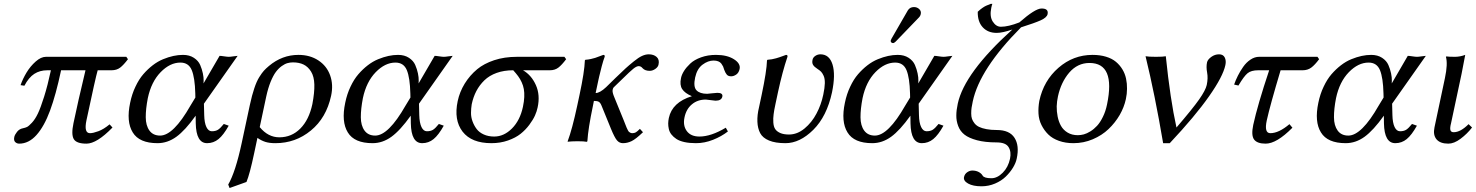

<svg xmlns="http://www.w3.org/2000/svg" viewBox="-20 -718 7503 976"><path d="M622.1 -429.2 630.4 -417Q608.4 -387.7 590.8 -374.3Q573.2 -360.8 546.9 -360.8H476.6Q465.8 -324.7 419.4 -106Q405.8 -41 437.5 -41Q453.1 -41 480.2 -51Q507.3 -61 537.1 -85.9L551.8 -69.8Q472.2 12.2 419.4 12.2Q369.1 12.2 355.2 -10.7Q341.3 -33.7 353.5 -91.8Q375.5 -197.8 414.6 -360.8H290.5Q264.2 -236.3 234.4 -155.8Q204.6 -75.2 165.3 -31.5Q126 12.2 77.6 12.2Q65.9 12.2 57.4 4.2Q48.8 -3.9 52.7 -22Q55.2 -33.2 66.7 -47.9Q78.1 -62.5 96.2 -65.9Q108.4 -68.4 117.2 -72.5Q126 -76.7 142.3 -94.2Q158.7 -111.8 172.6 -140.9Q186.5 -169.9 204.3 -226.6Q222.2 -283.2 238.8 -360.8H220.7Q182.6 -360.8 154.3 -342.5Q126 -324.2 104 -282.2L84.5 -285.2Q95.7 -317.4 115 -349.4Q134.3 -381.3 161.4 -405.3Q188.5 -429.2 213.4 -429.2Z M1016.6 -190.9 1018.1 -132.8Q1019 -93.3 1029.3 -72Q1039.6 -50.8 1056.6 -50.8Q1075.7 -50.8 1087.9 -58.3Q1100.1 -65.9 1117.7 -87.9L1142.6 -79.1Q1116.2 -31.7 1090.8 -11Q1065.4 9.8 1032.7 9.8Q977.1 9.8 975.1 -90.8L974.6 -129.9Q921.4 -55.2 876.5 -22.7Q831.5 9.8 780.8 9.8Q688 9.8 654.8 -44.9Q621.1 -99.1 641.6 -195.8Q650.9 -240.7 668.5 -277.3Q686 -314.9 708.5 -340.8Q731 -366.7 756.3 -386.2Q781.7 -405.8 809.1 -417Q836.4 -428.2 861.3 -433.6Q886.2 -439 910.2 -439Q942.9 -439 965.6 -424.1Q988.3 -409.2 997.6 -387.7Q1006.8 -366.2 1011.2 -345Q1015.6 -323.7 1015.1 -308.6L1014.6 -293.9L1096.2 -434.1Q1104 -434.1 1119.6 -431.6Q1135.3 -429.2 1143.1 -429.2Q1150.9 -429.2 1166.3 -431.6Q1181.6 -434.1 1188 -434.1ZM973.1 -222.2 972.7 -243.2Q970.7 -322.8 954.8 -361.3Q939 -399.9 897 -399.9Q844.2 -399.9 796.6 -351.1Q749 -302.2 731.4 -219.2Q720.7 -164.1 720.9 -121.8Q721.2 -79.6 739.7 -54.2Q758.3 -28.8 793.9 -28.8Q861.3 -28.8 948.2 -181.2Z M1232.9 207 1147 237.8 1140.1 220.2Q1176.8 157.2 1208.5 9.8L1250 -184.1Q1261.2 -235.8 1272.5 -268.6Q1284.2 -304.2 1297.9 -325.9Q1311.5 -347.7 1321.5 -358.6Q1331.5 -369.6 1347.2 -382.8Q1414.1 -439 1497.1 -439Q1555.7 -439 1598.4 -410.9Q1641.1 -382.8 1658.2 -335Q1675.3 -287.1 1663.1 -231Q1638.7 -118.7 1560.5 -54.7Q1482.4 9.8 1379.9 9.8Q1349.1 9.8 1328.6 3.2Q1308.1 -3.4 1288.6 -17.1L1272 61Q1249.5 167.5 1232.9 207ZM1567.9 -189Q1579.1 -248 1577.9 -288.6Q1576.7 -329.1 1561.3 -354Q1545.9 -378.9 1523.2 -389.9Q1500.5 -400.9 1469.2 -400.9Q1455.1 -400.9 1441.7 -397.2Q1428.2 -393.6 1412.1 -382.1Q1396 -370.6 1382.3 -352.3Q1368.7 -334 1355.5 -301.8Q1342.8 -270.5 1333.5 -228L1300.3 -71.8Q1342.8 -20 1399.9 -20Q1462.4 -20 1506.6 -64.5Q1550.8 -108.9 1567.9 -189Z M2109.9 -190.9 2111.3 -132.8Q2112.3 -93.3 2122.6 -72Q2132.8 -50.8 2149.9 -50.8Q2168.9 -50.8 2181.2 -58.3Q2193.4 -65.9 2210.9 -87.9L2235.8 -79.1Q2209.5 -31.7 2184.1 -11Q2158.7 9.8 2126 9.8Q2070.3 9.8 2068.4 -90.8L2067.9 -129.9Q2014.6 -55.2 1969.7 -22.7Q1924.8 9.8 1874 9.8Q1781.2 9.8 1748 -44.9Q1714.4 -99.1 1734.9 -195.8Q1744.1 -240.7 1761.7 -277.3Q1779.3 -314.9 1801.8 -340.8Q1824.2 -366.7 1849.6 -386.2Q1875 -405.8 1902.3 -417Q1929.7 -428.2 1954.6 -433.6Q1979.5 -439 2003.4 -439Q2036.1 -439 2058.8 -424.1Q2081.5 -409.2 2090.8 -387.7Q2100.1 -366.2 2104.5 -345Q2108.9 -323.7 2108.4 -308.6L2107.9 -293.9L2189.5 -434.1Q2197.3 -434.1 2212.9 -431.6Q2228.5 -429.2 2236.3 -429.2Q2244.1 -429.2 2259.5 -431.6Q2274.9 -434.1 2281.2 -434.1ZM2066.4 -222.2 2065.9 -243.2Q2064 -322.8 2048.1 -361.3Q2032.2 -399.9 1990.2 -399.9Q1937.5 -399.9 1889.9 -351.1Q1842.3 -302.2 1824.7 -219.2Q1814 -164.1 1814.2 -121.8Q1814.5 -79.6 1833 -54.2Q1851.6 -28.8 1887.2 -28.8Q1954.6 -28.8 2041.5 -181.2Z M2774.9 -360.8H2638.7Q2681.6 -335.9 2704.1 -285.4Q2726.6 -234.9 2712.9 -171.9Q2709 -152.3 2699.5 -130.9Q2689.9 -109.4 2670.7 -83.5Q2651.4 -57.6 2626.2 -37.6Q2601.1 -17.6 2562.3 -3.9Q2523.4 9.8 2478 9.8Q2377 9.8 2331.5 -48.8Q2286.1 -107.9 2306.6 -204.1Q2316.4 -250.5 2342.3 -293Q2368.2 -335 2405.8 -366.2Q2439.9 -394.5 2491.9 -411.9Q2543.9 -429.2 2608.4 -429.2H2849.1L2857.9 -417Q2835.9 -387.7 2818.4 -374.3Q2800.8 -360.8 2774.9 -360.8ZM2492.2 -23.9Q2541.5 -23.9 2582.5 -64.9Q2623.5 -106 2638.2 -174.8Q2644 -202.1 2645 -224.6Q2646 -247.1 2642.8 -265.1Q2639.6 -283.2 2631.8 -300Q2624 -316.9 2613.8 -330.8Q2603.5 -344.7 2588.9 -360.8Q2542 -360.8 2504.6 -347.4Q2467.3 -334 2442.4 -309.8Q2417.5 -285.6 2401.6 -255.4Q2385.7 -225.1 2377.9 -188Q2374.5 -167 2374.3 -144.8Q2374 -122.6 2382.1 -100.8Q2390.1 -79.1 2403.1 -62Q2416 -44.9 2439.2 -34.4Q2462.4 -23.9 2492.2 -23.9Z M3053.7 -429.2Q3046.9 -411.6 3038.8 -381.1Q3030.8 -350.6 3025.9 -329.1L3021 -307.1L3007.8 -245.1Q3029.3 -245.1 3061 -274.9L3108.9 -321.8L3159.7 -370.1Q3176.3 -385.3 3201.2 -405.5Q3226.1 -425.8 3243.9 -433.8Q3261.7 -441.9 3277.8 -441.9Q3302.7 -441.9 3317.9 -428.5Q3333 -415 3327.6 -390.1Q3325.2 -377.4 3311.3 -367.7Q3297.4 -357.9 3282.7 -357.9Q3258.8 -357.9 3246.6 -371.1Q3238.3 -381.8 3226.6 -381.8Q3215.8 -381.8 3199.2 -368.4Q3182.6 -355 3144 -316.9L3099.6 -273.9Q3096.2 -270.5 3094.2 -261.2Q3091.8 -249 3103 -223.1L3150.4 -106.9Q3154.3 -98.1 3158.7 -85.9L3165.5 -68.8Q3168 -63.5 3171.4 -56.6Q3174.8 -49.8 3177.7 -47.4Q3180.7 -44.9 3184.8 -43Q3189 -41 3194.3 -41Q3204.6 -41 3211.9 -45.2Q3219.2 -49.3 3232.9 -63L3248.5 -45.9Q3211.9 -10.7 3190.4 -0.5Q3168.9 9.8 3146.5 9.8Q3128.4 9.8 3116.2 -4.6Q3104 -19 3085.9 -63L3038.1 -180.2Q3032.2 -195.3 3024.4 -200.2Q3016.6 -205.1 2999 -205.1L2994.1 -180.2Q2969.7 -64.5 2965.8 0L2962.9 2.9Q2949.7 0 2915.5 0Q2899.9 0 2887.7 0.7Q2875.5 1.5 2870.6 2L2866.2 2.9L2865.7 0Q2888.7 -61.5 2914.1 -180.2L2925.8 -234.9Q2951.2 -353.5 2953.1 -411.1L2955.6 -414.1Q2970.2 -415 2984.1 -418.2Q2998 -421.4 3005.6 -423.8Q3013.2 -426.3 3027.6 -431.9Q3042 -437.5 3046.9 -439Q3055.7 -439 3053.7 -429.2Z M3459.5 -121.1Q3450.7 -79.6 3471.2 -51.8Q3491.7 -23.9 3535.6 -23.9Q3594.2 -23.9 3669.4 -68.8L3680.2 -49.8Q3647.5 -24.4 3604.5 -7.3Q3561.5 9.8 3517.6 9.8Q3484.4 9.8 3459 4.2Q3433.6 -1.5 3418.2 -11.7Q3402.8 -22 3393.1 -34.4Q3383.3 -46.9 3379.9 -62Q3376.5 -77.1 3376.7 -90.6Q3377 -104 3379.9 -118.2Q3397 -198.2 3497.1 -229Q3461.4 -244.1 3447.8 -265.1Q3434.1 -286.1 3441.9 -321.8Q3445.3 -338.4 3457 -357.2Q3468.8 -376 3489 -395Q3509.3 -414.1 3543.7 -426.5Q3578.1 -439 3619.6 -439Q3675.8 -439 3710.7 -417Q3745.6 -395 3739.7 -367.2Q3735.4 -347.7 3722.4 -338.9Q3709.5 -330.1 3696.8 -330.1Q3682.1 -330.1 3674.8 -338.4Q3667.5 -346.7 3661.6 -362.8Q3658.7 -373.5 3655.8 -379.9Q3652.8 -386.2 3647 -394.3Q3641.1 -402.3 3631.1 -406.2Q3621.1 -410.2 3607.4 -410.2Q3579.1 -410.2 3551.3 -389.4Q3523.4 -368.7 3513.7 -324.2Q3503.4 -276.9 3520.5 -259Q3537.6 -241.2 3574.7 -241.2L3599.6 -243.7Q3624.5 -246.1 3627 -246.1Q3641.1 -246.1 3647.5 -241.2Q3653.8 -236.3 3651.9 -227.1Q3647.5 -206.1 3617.2 -206.1Q3613.3 -206.1 3592.8 -209Q3572.3 -211.9 3567.9 -211.9Q3525.9 -211.9 3497.1 -187.5Q3468.3 -163.6 3459.5 -121.1Z M3935.1 -251 3921.9 -189Q3914.6 -155.3 3912.6 -137.2Q3909.7 -116.7 3911.1 -95.2Q3912.6 -73.7 3920.7 -61.8Q3928.7 -49.8 3946 -42Q3963.4 -34.2 3990.7 -34.2Q4032.7 -34.2 4069.8 -64.9Q4106.9 -95.7 4130.4 -140.6Q4154.3 -185.1 4165 -236.8Q4172.4 -271.5 4172.9 -294.9Q4173.3 -318.8 4166.7 -333Q4160.2 -347.2 4153.8 -353.5Q4147 -360.4 4134.8 -368.2Q4119.6 -377.9 4113.3 -387.9Q4106.9 -397.9 4110.4 -414.1Q4112.8 -426.3 4124.8 -434.1Q4136.7 -441.9 4150.4 -441.9Q4195.8 -441.9 4211.9 -390.4Q4228 -338.9 4209.5 -249Q4183.1 -126.5 4114.5 -58.3Q4045.9 9.8 3972.7 9.8Q3921.4 9.8 3889.2 -3.7Q3856.9 -17.1 3844.2 -41.3Q3831.5 -65.4 3830.1 -99.1Q3828.6 -132.8 3838.4 -172.9L3851.6 -234.9Q3877.4 -356.9 3878.9 -411.1L3881.3 -414.1Q3893.1 -415 3903.6 -416.7Q3914.1 -418.5 3924.8 -421.6Q3935.5 -424.8 3941.7 -426.8Q3947.8 -428.7 3959.5 -433.1L3975.6 -439Q3984.9 -439 3982.9 -429.2Q3957.5 -354.5 3935.1 -251Z M4626 -682.1Q4641.6 -682.1 4652.6 -671.9Q4663.6 -661.6 4660.6 -647Q4658.7 -636.7 4650.9 -628.9L4533.2 -506.8Q4525.4 -499 4519.5 -499Q4513.7 -499 4510.3 -502.9Q4506.8 -506.8 4507.8 -512.2Q4507.8 -513.7 4512.2 -522L4594.7 -665Q4605 -682.1 4626 -682.1ZM4649.9 -190.9 4651.4 -132.8Q4652.3 -93.3 4662.6 -72Q4672.9 -50.8 4689.9 -50.8Q4709 -50.8 4721.2 -58.3Q4733.4 -65.9 4751 -87.9L4775.9 -79.1Q4749.5 -31.7 4724.1 -11Q4698.7 9.8 4666 9.8Q4610.4 9.8 4608.4 -90.8L4607.9 -129.9Q4554.7 -55.2 4509.8 -22.7Q4464.8 9.8 4414.1 9.8Q4321.3 9.8 4288.1 -44.9Q4254.4 -99.1 4274.9 -195.8Q4284.2 -240.7 4301.8 -277.3Q4319.3 -314.9 4341.8 -340.8Q4364.3 -366.7 4389.6 -386.2Q4415 -405.8 4442.4 -417Q4469.7 -428.2 4494.6 -433.6Q4519.5 -439 4543.5 -439Q4576.2 -439 4598.9 -424.1Q4621.6 -409.2 4630.9 -387.7Q4640.1 -366.2 4644.5 -345Q4648.9 -323.7 4648.4 -308.6L4647.9 -293.9L4729.5 -434.1Q4737.3 -434.1 4752.9 -431.6Q4768.6 -429.2 4776.4 -429.2Q4784.2 -429.2 4799.6 -431.6Q4814.9 -434.1 4821.3 -434.1ZM4606.4 -222.2 4606 -243.2Q4604 -322.8 4588.1 -361.3Q4572.3 -399.9 4530.3 -399.9Q4477.5 -399.9 4429.9 -351.1Q4382.3 -302.2 4364.7 -219.2Q4354 -164.1 4354.2 -121.8Q4354.5 -79.6 4373 -54.2Q4391.6 -28.8 4427.2 -28.8Q4494.6 -28.8 4581.5 -181.2Z M4969.2 229Q4926.3 229 4901.4 215.1Q4876.5 201.2 4880.4 182.1Q4883.8 166.5 4896.5 157.7Q4909.2 148.9 4922.4 148.9Q4940.9 148.9 4954.8 156.2Q4968.8 163.6 4975.1 174.8Q4982.9 188 5020 188Q5049.3 188 5077.1 160.2Q5105 132.3 5114.3 88.9Q5121.6 53.7 5106.9 29.8Q5092.3 5.9 5045.9 5.9Q4987.3 5.9 4946.3 -5.1Q4905.3 -16.1 4883.1 -33.4Q4860.8 -50.8 4850.8 -77.4Q4840.8 -104 4841.3 -130.9Q4841.3 -157.2 4848.6 -190.9Q4882.3 -347.7 5126 -567.9Q5075.7 -550.8 5046.4 -550.8Q5002 -550.8 4975.6 -579.3Q4949.2 -607.9 4950.2 -658.2Q4961.9 -669.4 4973.1 -677.2Q4984.4 -685.1 4992.4 -688.7Q5000.5 -692.4 5015.6 -698.2H5024.4Q5022 -692.9 5019 -678.2Q5009.8 -634.3 5026.6 -608.2Q5043.5 -582 5067.9 -582Q5105.5 -582 5161.6 -604Q5242.2 -674.8 5274.4 -674.8Q5293.5 -674.8 5300.8 -667.5Q5308.1 -660.2 5305.2 -646Q5301.3 -628.9 5270.8 -615Q5240.2 -601.1 5170.4 -579.1Q4959.5 -367.2 4924.8 -202.1Q4920.9 -183.6 4918.9 -170.7Q4917 -157.7 4917 -141.4Q4917 -125 4920.9 -113.8Q4924.8 -102.5 4933.8 -91.1Q4942.9 -79.6 4957.3 -72.8Q4971.7 -65.9 4994.4 -61.5Q5017.1 -57.1 5047.4 -57.1Q5111.8 -57.1 5137.2 -17.3Q5162.6 22.5 5148.4 87.9Q5144 109.9 5129.6 133.8Q5115.2 157.7 5093 179.4Q5070.8 201.2 5038.1 215.1Q5005.4 229 4969.2 229Z M5263.2 -205.1Q5285.2 -308.1 5360.6 -373.5Q5436 -439 5533.7 -439Q5571.8 -439 5602.3 -429.7Q5632.8 -420.4 5652.6 -403.8Q5672.4 -387.2 5685.5 -365.5Q5698.7 -343.8 5704.1 -318.4Q5709.5 -293 5709 -266.6Q5709 -241.2 5703.1 -213.9Q5694.3 -172.9 5671.9 -133.8Q5648.9 -94.2 5615.2 -62Q5581.5 -29.8 5534.9 -10Q5488.3 9.8 5436.5 9.8Q5396 9.8 5363 -2Q5330.1 -13.7 5309.1 -34.2Q5288.1 -54.7 5274.4 -82Q5260.7 -109.4 5259 -140.6Q5257.3 -171.9 5263.2 -205.1ZM5518.1 -397.9Q5457.5 -397.9 5415 -348.6Q5373.5 -299.8 5357.9 -228Q5352.5 -203.1 5351.6 -177.7Q5351.1 -151.9 5356.4 -125.2Q5361.8 -98.6 5373.5 -77.9Q5385.3 -57.1 5407.2 -43.9Q5429.2 -30.8 5459 -30.8Q5473.6 -30.8 5489.3 -34.9Q5504.9 -39.1 5522.9 -50.3Q5541 -61.5 5556.6 -78.4Q5572.3 -95.2 5585.9 -123Q5600.1 -150.9 5607.4 -187Q5651.4 -397.9 5518.1 -397.9Z M5960.4 -69.8Q6043 -166 6075.7 -212.6Q6108.4 -259.3 6114.3 -286.1Q6121.6 -320.8 6116.2 -349.1Q6110.8 -377.4 6115.7 -400.9Q6118.7 -415 6137 -428.5Q6155.3 -441.9 6176.8 -441.9Q6197.8 -441.9 6205.8 -425.8Q6213.9 -409.7 6209 -387.2Q6196.8 -329.1 6126 -228.5Q6055.2 -127.4 5926.3 9.8H5892.6Q5850.6 -237.8 5803.2 -432.1Q5818.8 -429.2 5856 -429.2Q5892.6 -429.2 5906.2 -432.1Q5928.7 -212.4 5960.4 -69.8Z M6380.4 -429.2H6677.2L6685.5 -417Q6664.1 -388.2 6645.8 -374.5Q6627.4 -360.8 6601.6 -360.8H6489.7Q6436 -181.6 6419.4 -106Q6405.3 -41 6437.5 -41Q6480.5 -41 6534.7 -86.9L6549.8 -68.8Q6469.7 12.2 6413.6 12.2Q6370.6 12.2 6355 -8.8Q6339.4 -29.8 6350.6 -83Q6372.6 -184.1 6431.6 -360.8H6376Q6340.3 -360.8 6322 -345.9Q6303.7 -331.1 6275.4 -283.2L6253.4 -288.1Q6261.2 -310.5 6272.5 -333Q6283.7 -355.5 6299.6 -378.2Q6315.4 -400.9 6336.7 -415Q6357.9 -429.2 6380.4 -429.2Z M7056.6 -190.9 7058.1 -132.8Q7059.1 -93.3 7069.3 -72Q7079.6 -50.8 7096.7 -50.8Q7115.7 -50.8 7127.9 -58.3Q7140.1 -65.9 7157.7 -87.9L7182.6 -79.1Q7156.2 -31.7 7130.9 -11Q7105.5 9.8 7072.8 9.8Q7017.1 9.8 7015.1 -90.8L7014.6 -129.9Q6961.4 -55.2 6916.5 -22.7Q6871.6 9.8 6820.8 9.8Q6728 9.8 6694.8 -44.9Q6661.1 -99.1 6681.6 -195.8Q6690.9 -240.7 6708.5 -277.3Q6726.1 -314.9 6748.5 -340.8Q6771 -366.7 6796.4 -386.2Q6821.8 -405.8 6849.1 -417Q6876.5 -428.2 6901.4 -433.6Q6926.3 -439 6950.2 -439Q6982.9 -439 7005.6 -424.1Q7028.3 -409.2 7037.6 -387.7Q7046.9 -366.2 7051.3 -345Q7055.7 -323.7 7055.2 -308.6L7054.7 -293.9L7136.2 -434.1Q7144 -434.1 7159.7 -431.6Q7175.3 -429.2 7183.1 -429.2Q7190.9 -429.2 7206.3 -431.6Q7221.7 -434.1 7228 -434.1ZM7013.2 -222.2 7012.7 -243.2Q7010.7 -322.8 6994.9 -361.3Q6979 -399.9 6937 -399.9Q6884.3 -399.9 6836.7 -351.1Q6789.1 -302.2 6771.5 -219.2Q6760.7 -164.1 6761 -121.8Q6761.2 -79.6 6779.8 -54.2Q6798.3 -28.8 6834 -28.8Q6901.4 -28.8 6988.3 -181.2Z M7325.2 -321.8Q7340.3 -393.1 7330.1 -429.2L7332.5 -431.2Q7344.2 -429.2 7376 -429.2Q7401.4 -429.2 7428.2 -439Q7416.5 -375 7409.7 -342.8L7356 -90.8Q7350.1 -68.4 7352.8 -57.1Q7355.5 -45.9 7369.6 -45.9Q7404.3 -45.9 7445.3 -86.9L7462.9 -69.8Q7437.5 -37.1 7404.5 -12.5Q7371.6 12.2 7342.3 12.2Q7300.8 12.2 7282.2 -9.8Q7263.7 -32.2 7272 -70.8Z"/></svg>

Font: Linux Biolinum G
Style: Italic
Weight: 400
Italic angle: -12°
Designer: Philipp H. Poll
Foundry: Philipp H. Poll
Version: Version 0.5.1